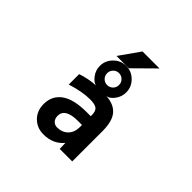

<svg xmlns="http://www.w3.org/2000/svg" viewBox="-226 -1201 1452 1452"><g transform="rotate(45 500.0 -475.0)"><path d="M501 -592.8Q527.3 -592.8 545.9 -611.3Q564.5 -629.9 564.5 -656.7Q564.5 -683.6 545.9 -702.1Q527.3 -720.7 501 -720.7Q474.6 -720.7 456.1 -702.1Q437.5 -683.6 437.5 -656.7Q437.5 -629.9 456.1 -611.3Q474.6 -592.8 501 -592.8ZM580.1 -338.9V-349.6Q580.1 -392.6 560.1 -409.2Q540 -425.8 486.3 -425.8Q405.3 -425.8 293 -390.6V-502Q373 -528.3 443.4 -531.2Q417 -535.2 388.2 -572.3Q359.4 -609.4 359.4 -656.2Q359.4 -713.9 401.4 -755.9Q443.4 -797.9 501 -797.9Q558.6 -797.9 600.6 -755.9Q642.6 -713.9 642.6 -656.2Q642.6 -608.4 614.3 -570.8Q585.9 -533.2 555.7 -530.3Q639.6 -525.4 681.2 -476.6Q722.7 -427.7 722.7 -323.2V2H588.9L586.9 -60.5Q527.3 11.7 424.8 11.7Q354.5 11.7 308.6 -34.2Q262.7 -80.1 262.7 -152.3Q262.7 -241.2 330.6 -290Q398.4 -338.9 536.1 -338.9ZM580.1 -245.1H536.1Q401.4 -245.1 400.4 -164.1Q400.4 -134.8 417 -116.7Q433.6 -98.6 460 -98.6Q512.7 -98.6 546.4 -131.8Q580.1 -165 580.1 -224.6ZM510.7 -961.9H692.4L527.3 -798.8H395.5Z"/></g></svg>

Font: Gen Shin Gothic Monospace Bold
Style: Bold
Weight: 700
Designer: [Source Han Sans]
Ryoko NISHIZUKA  (kana & ideographs); Paul D. Hunt (Latin, Greek & Cyrillic); Wenlong ZHANG  (bopomofo
Version: Version 1.002.20150607